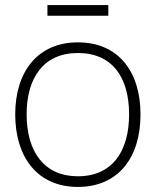

<svg xmlns="http://www.w3.org/2000/svg" viewBox="-20 -722 614 757"><path d="M167 -660H407V-702H167ZM287 15C446 15 534 -100 534 -271C534 -438 448 -555 287 -555C130 -555 40 -441 40 -271C40 -103 127 15 287 15ZM287 -27C154 -27 85 -124 85 -271C85 -413 150 -513 287 -513C422 -513 489 -418 489 -271C489 -126 423 -27 287 -27Z"/></svg>

Font: Hauora ExtraLight
Style: Regular
Weight: 200
Designer: Mikhail Sharanda
Foundry: WCYS & Co.
Version: Version 1.010